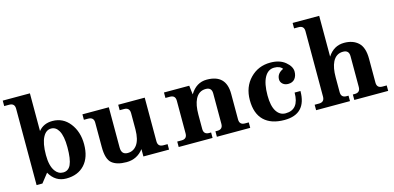

<svg xmlns="http://www.w3.org/2000/svg" viewBox="-79 -1215 3408 1660"><g transform="rotate(-15 1624.5 -384.5)"><path d="M349.6 11.7Q252 11.7 200.7 -80.1L137.7 0H85.4V-683.6Q85.4 -732.4 36.6 -732.4H-8.3V-781.2H234.9V-443.8Q280.3 -500 359.9 -500Q455.1 -500 514.4 -423.6Q573.7 -347.2 573.7 -235.8Q573.7 -118.7 513.9 -53.5Q454.1 11.7 349.6 11.7ZM336.4 -45.9Q383.8 -45.9 405.3 -92.3Q427.7 -140.6 427.7 -247.1Q427.7 -348.1 399.4 -397Q374.5 -439.9 332.5 -439.9Q287.1 -439.9 260.3 -390.1Q230.5 -335.4 230.5 -230Q230.5 -132.3 265.6 -84.5Q293 -45.9 336.4 -45.9Z M888.7 9.8Q803.2 9.8 759 -26.6Q714.8 -63 714.8 -171.4V-390.6Q714.8 -439.5 663.6 -439.5H626.5V-488.3H862.8V-127.4Q862.8 -64 918.9 -64Q971.7 -64 1003.2 -108.6Q1034.7 -153.3 1035.6 -243.2V-390.6Q1034.7 -439.5 985.8 -439.5H946.8V-488.3H1184.1V-97.7Q1184.1 -48.8 1232.9 -48.8H1271V0H1041.5V-65.9Q983.9 9.8 888.7 9.8Z M1997.6 0H1699.2V-48.8H1716.8Q1765.6 -48.8 1765.6 -97.7V-370.1Q1765.6 -424.3 1712.4 -424.3Q1649.4 -424.3 1619.1 -363.3Q1594.2 -313 1594.2 -226.1V-97.7Q1594.2 -48.8 1643.1 -48.8H1660.6V0H1357.4V-48.8H1396.5Q1445.3 -48.8 1445.3 -97.7V-390.6Q1445.3 -439.5 1396.5 -439.5H1356.4V-488.3H1582.5L1592.3 -408.2Q1647.5 -500 1741.2 -500Q1914.6 -500 1914.6 -326.7V-97.7Q1914.6 -48.8 1963.4 -48.8H1997.6Z M2302.2 11.2Q2183.6 11.2 2119.9 -50.3Q2056.2 -111.8 2056.2 -231.9Q2056.2 -349.6 2128.9 -424.8Q2201.7 -500 2310.5 -500Q2393.6 -500 2443.8 -458.5Q2494.1 -417 2494.1 -371.1Q2494.1 -332.5 2473.9 -307.1Q2453.6 -281.7 2413.6 -281.7Q2384.3 -281.7 2365.2 -298.8Q2346.2 -315.9 2346.2 -339.8Q2346.2 -393.1 2404.3 -418.9Q2383.3 -449.2 2331.5 -449.2Q2276.4 -449.2 2245.4 -393.1Q2214.4 -336.9 2214.4 -231.9Q2214.4 -137.7 2244.6 -89.8Q2274.9 -42 2326.2 -42Q2447.3 -42 2447.3 -195.3H2499.5Q2499.5 11.2 2302.2 11.2Z M3232.4 0H2929.2V-48.8H2946.8Q2995.6 -48.8 2995.6 -97.7V-374Q2995.6 -428.2 2942.4 -428.2Q2879.4 -428.2 2849.1 -367.2Q2824.2 -316.9 2824.2 -230V-97.7Q2824.2 -48.8 2873 -48.8H2890.6V0H2587.4V-48.8H2626.5Q2675.3 -48.8 2675.3 -97.7V-683.6Q2675.3 -732.4 2626.5 -732.4H2586.4V-781.2H2824.2V-416Q2878.4 -500 2971.2 -500Q3050.3 -500 3097.4 -456.1Q3144.5 -412.1 3144.5 -311V-97.7Q3144.5 -48.8 3193.4 -48.8H3232.4Z"/></g></svg>

Font: Munson
Style: Bold
Weight: 700
Designer: Paul James MIller
Foundry: High-Logic / Made with FontCreator
Version: Version 2.10;May 5, 2019;FontCreator 11.5.0.2430 64-bit